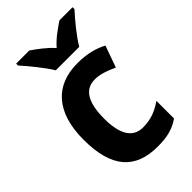

<svg xmlns="http://www.w3.org/2000/svg" viewBox="-234 -940 938 938"><g transform="rotate(-45 235.5 -471.0)"><path d="M185 -699H347C372 -743 427 -809 461 -846V-859H370C338 -837 297 -810 265 -773C233 -809 192 -838 162 -859H71V-846C105 -809 160 -741 185 -699ZM274 -83C341 -83 383 -94 427 -124V-246C384 -216 344 -200 289 -200C222 -200 185 -253 185 -364C185 -475 218 -533 288 -533C324 -533 359 -521 402 -501L442 -613C404 -633 356 -649 284 -649C130 -649 41 -551 41 -363C41 -170 119 -83 274 -83Z"/></g></svg>

Font: Noto Sans Kannada UI SemiCondensed
Style: Bold
Weight: 700
Width: 4
Designer: Jelle Bosma - Monotype Design Team
Foundry: Monotype Imaging Inc.
Version: Version 2.005